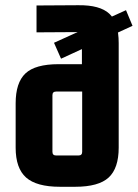

<svg xmlns="http://www.w3.org/2000/svg" viewBox="-20 -706 528 736"><path d="M268 10H210Q120 10 80 -25.5Q40 -61 40 -140V-310Q40 -389 77.5 -424.5Q115 -460 205 -460H300H294V-569Q294 -583 280 -583L120 -582V-685L280 -686Q363 -687 399 -653.5Q435 -620 435 -541V-140Q435 -61 396.5 -25.5Q358 10 268 10ZM181 -124Q181 -110 195 -110H281Q295 -110 295 -124V-365L307 -355H195Q181 -355 181 -341ZM488 -607 214 -481 187 -542 463 -667Z"/></svg>

Font: Gemunu Libre ExtraLight ExtraBold
Style: Regular
Weight: 800
Version: Version 1.100